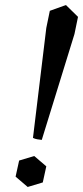

<svg xmlns="http://www.w3.org/2000/svg" viewBox="-20 -729 330 763"><path d="M242 -709 290 -662 276 -594 146 -173Q137 -174 128 -175.5Q119 -177 111 -181L164 -618L178 -686ZM116 -109 164 -68 150 -4 90 14 42 -27 56 -91Z"/></svg>

Font: Poltawski Nowy
Style: Italic
Weight: 400
Italic angle: -12°
Designer: Adam Pótawski, Mateusz Machalski, Borys Kosmynka, Ania Wieluska
Foundry: Capitalics.wtf
Version: Version 1.001;gftools[0.9.25]